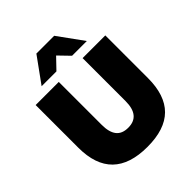

<svg xmlns="http://www.w3.org/2000/svg" viewBox="-255 -1099 1267 1267"><g transform="rotate(-45 379.0 -465.0)"><path d="M170.9 -765.1 298.8 -941.9H464.8L592.8 -765.1H455.1L381.8 -840.8L309.1 -765.1ZM381.8 12.2Q55.2 12.2 55.2 -307.1V-705.1H271V-304.2Q271 -235.8 297.9 -201.4Q324.7 -167 381.8 -167Q493.2 -167 493.2 -304.2V-705.1H705.1V-307.1Q705.1 -147 625 -67.4Q544.9 12.2 381.8 12.2Z"/></g></svg>

Font: Mulish ExtraBlack
Style: Regular
Weight: 1000
Designer: Vernon Adams
Foundry: Vernon Adams
Version: Version 3.603; ttfautohint (v1.8.3)